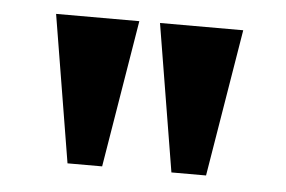

<svg xmlns="http://www.w3.org/2000/svg" viewBox="-33 -756 552 370"><g transform="rotate(5 243.0 -571.5)"><path d="M109 -429 62 -714H223L176 -429ZM310 -429 263 -714H424L377 -429Z"/></g></svg>

Font: Noto Serif Thai ExtraCondensed Black
Style: Regular
Weight: 900
Width: 2
Designer: Monotype Design Team
Foundry: Monotype Imaging Inc.
Version: Version 2.002; ttfautohint (v1.8.4.7-5d5b)